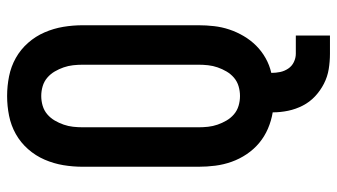

<svg xmlns="http://www.w3.org/2000/svg" viewBox="-224 -559 948 540"><g transform="rotate(-90 250.0 -289.0)"><path d="M369 165Q347 165 325.5 161.5Q304 158 284.5 148Q265 138 249 123Q233 108 223 88.5Q213 69 208.5 47.5Q204 26 204 4Q180 0 158 -9.5Q136 -19 118 -34Q100 -49 86.5 -69Q73 -89 65 -111.5Q57 -134 54 -157.5Q51 -181 51 -205V-530Q51 -558 55.5 -585Q60 -612 71 -637.5Q82 -663 100.5 -684Q119 -705 143 -718.5Q167 -732 194.5 -737.5Q222 -743 250 -743Q278 -743 305.5 -737.5Q333 -732 357 -718.5Q381 -705 399.5 -684Q418 -663 429 -637.5Q440 -612 444.5 -585Q449 -558 449 -530V-205Q449 -183 446.5 -161Q444 -139 437 -118Q430 -97 418.5 -77.5Q407 -58 391.5 -42.5Q376 -27 356.5 -16Q337 -5 315 0Q315 13 317.5 25Q320 37 327 47.5Q334 58 345.5 63.5Q357 69 369 69H420V165ZM250 -88Q264 -88 277.5 -92Q291 -96 301.5 -105Q312 -114 319 -126Q326 -138 330.5 -151Q335 -164 336.5 -177.5Q338 -191 338 -205V-530Q338 -544 336.5 -557.5Q335 -571 330.5 -584Q326 -597 319 -609Q312 -621 301.5 -630Q291 -639 277.5 -643Q264 -647 250 -647Q236 -647 222.5 -643Q209 -639 198.5 -630Q188 -621 181 -609Q174 -597 169.5 -584Q165 -571 163.5 -557.5Q162 -544 162 -530V-205Q162 -191 163.5 -177.5Q165 -164 169.5 -151Q174 -138 181 -126Q188 -114 198.5 -105Q209 -96 222.5 -92Q236 -88 250 -88Z"/></g></svg>

Font: Iosevka Algr
Style: Bold
Weight: 700
Monospace: yes
Designer: Belleve Invis
Foundry: Belleve Invis
Version: Version 26.0.2; ttfautohint (v1.8.3)